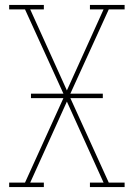

<svg xmlns="http://www.w3.org/2000/svg" viewBox="-20 -755 540 775"><path d="M17 0V-18H81L236 -359H105V-377H236L81 -717H17V-735H157V-717H102L250 -390L398 -717H343V-735H483V-717H419L264 -377H395V-359H264L419 -18H483V0H343V-18H398L250 -345L102 -18H157V0Z"/></svg>

Font: Iosevka Slab Thin
Style: Regular
Weight: 100
Monospace: yes
Designer: Belleve Invis
Foundry: Belleve Invis
Version: Version 11.1.0; ttfautohint (v1.8.3)